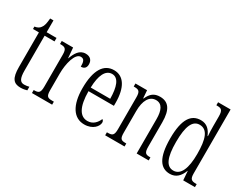

<svg xmlns="http://www.w3.org/2000/svg" viewBox="-87 -1232 2160 1715"><g transform="rotate(30 993.5 -375.0)"><path d="M178 10C204 10 228 5 244 0V-37C226 -33 213 -30 193 -30C153 -30 134 -57 134 -142V-500H236V-536H134V-658H100C95 -606 90 -578 73 -557C61 -539 42 -529 14 -525V-500H75V-143C75 -28 106 10 178 10Z M292 0H500V-31H484C437 -31 420 -38 420 -103V-275C420 -375 450 -499 509 -499C546 -499 552 -469 552 -422C590 -422 605 -444 605 -476C605 -516 582 -545 533 -545C468 -545 439 -488 418 -431H416L407 -536H290V-505H293C341 -505 359 -497 359 -433V-105C359 -39 341 -31 294 -31H292Z M835 10C925 10 968 -48 968 -85C968 -100 961 -109 953 -113C935 -70 901 -31 845 -31C767 -31 722 -106 721 -267H983V-298C983 -454 927 -544 827 -544C721 -544 661 -451 661 -263C661 -89 725 10 835 10ZM923 -305H722C725 -430 760 -506 828 -506C896 -506 922 -424 923 -305Z M1047 0H1247V-31H1241C1195 -31 1179 -38 1179 -103V-326C1179 -433 1216 -500 1285 -500C1348 -500 1372 -443 1372 -355V0H1496V-31H1492C1447 -31 1431 -39 1431 -105V-355C1431 -486 1388 -544 1301 -544C1241 -544 1206 -516 1180 -456H1176L1170 -536H1050V-505H1055C1101 -505 1119 -497 1119 -433V-105C1119 -39 1101 -31 1054 -31H1047Z M1718 10C1781 10 1819 -30 1843 -93H1845L1852 0H1973V-31H1965C1920 -31 1902 -41 1902 -100V-760H1773V-729H1779C1823 -729 1842 -721 1842 -653V-554C1842 -518 1843 -483 1846 -452H1842C1819 -507 1784 -545 1722 -545C1623 -545 1564 -467 1564 -267C1564 -68 1621 10 1718 10ZM1731 -31C1659 -31 1625 -104 1625 -266C1625 -430 1661 -504 1732 -504C1815 -504 1843 -419 1843 -266C1843 -119 1807 -31 1731 -31Z"/></g></svg>

Font: Noto Serif Bengali ExtraCondensed Light
Style: Regular
Weight: 300
Width: 2
Designer: Juan Bruce, Universal Thirst, Indian Type Foundry and the Monotype Design Team.
Foundry: Monotype Imaging Inc.
Version: Version 2.003